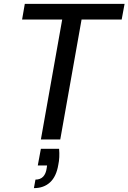

<svg xmlns="http://www.w3.org/2000/svg" viewBox="-20 -720 663 991"><path d="M191 0 301 -619H94L108 -700H623L608 -619H401L291 0ZM155 251 163 207Q188 207 202.5 192Q217 177 221 148L223 134H175L191 48H285Q287 70 286 91Q285 112 281 130Q271 191 238.5 221Q206 251 155 251Z"/></svg>

Font: DM Sans 11pt Medium
Style: Italic
Weight: 500
Italic angle: -10°
Version: Version 4.004;gftools[0.9.30]